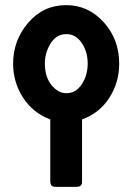

<svg xmlns="http://www.w3.org/2000/svg" viewBox="-20 -724 515 744"><path d="M30.8 -477.1Q30.8 -567.9 89.4 -636Q147.9 -704.1 236.8 -704.1Q321.8 -704.1 381.8 -637.9Q441.9 -571.8 441.9 -477.1Q441.9 -405.3 404.1 -345.7Q366.2 -286.1 297.9 -261.2V-27.8Q297.9 -16.6 297.4 -12.7Q296.9 -8.8 292 -4.4Q287.1 0 275.9 0H199.2Q185.1 0 180.4 -3.9Q175.8 -7.8 174.8 -21V-261.2Q107.9 -286.1 69.3 -345.7Q30.8 -405.3 30.8 -477.1ZM153.8 -478Q153.8 -426.3 179.4 -394.5Q205.1 -362.8 237.8 -362.8Q273.9 -362.8 296.9 -397.5Q319.8 -432.1 319.8 -478Q319.8 -522.9 296.9 -557.4Q273.9 -591.8 236.8 -591.8Q198.7 -591.8 176.3 -555.9Q153.8 -520 153.8 -478Z"/></svg>

Font: CMU Sans Serif Demi Condensed
Style: DemiCondensed
Weight: 600
Width: 3
Version: Version 0.7.0